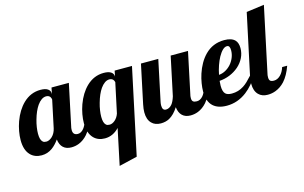

<svg xmlns="http://www.w3.org/2000/svg" viewBox="-123 -996 2442 1542"><g transform="rotate(-15 1098.5 -225.0)"><path d="M27.8 -29.8Q-13.2 -71.8 -13.2 -154.8Q-13.2 -189.9 -6.1 -229Q1 -268.1 14.6 -306.2Q45.9 -392.1 100.1 -444.8Q162.6 -504.9 244.1 -504.9Q284.7 -504.9 304.9 -491Q325.2 -477.1 325.2 -454.1V-446.8L335.9 -500H480L408.2 -160.2Q403.8 -145.5 403.8 -127.9Q403.8 -85 444.8 -85Q472.2 -85 494.6 -112.8Q513.7 -136.2 525.9 -179.2H567.9Q541 -103 502.9 -58.6Q470.7 -22 430.2 -5.9Q400.4 5.9 367.2 5.9Q324.7 5.9 299.6 -17.3Q274.4 -40.5 269 -85.9Q240.7 -45.9 209.5 -23.4Q169.4 5.9 120.1 5.9Q63 5.9 27.8 -29.8ZM232.9 -113.3Q259.3 -138.7 268.1 -179.2L315.9 -404.8Q315.9 -409.7 313.7 -416.3Q311.5 -422.9 307.6 -428.7Q295.9 -442.9 274.9 -442.9Q254.9 -442.9 236.1 -429.7Q217.3 -416.5 200.7 -393.1Q171.4 -350.6 152.3 -282.2Q143.6 -252 139.2 -222.4Q134.8 -192.9 134.8 -168.9Q134.8 -119.1 153.3 -101.6Q159.7 -94.7 167.5 -92.8Q175.3 -90.8 185.1 -90.8Q196.3 -90.8 208.7 -96.7Q221.2 -102.5 232.9 -113.3Z M764.6 -48.8Q713.4 5.9 646 5.9Q588.9 5.9 553.7 -29.8Q512.7 -71.8 512.7 -154.8Q512.7 -189.9 519.8 -229Q526.9 -268.1 540.5 -306.2Q571.8 -392.1 626 -444.8Q688.5 -504.9 770 -504.9Q810.5 -504.9 830.8 -491Q851.1 -477.1 851.1 -454.1V-452.1L860.8 -500H1004.9L853 213.9L701.7 250ZM753.9 -108.9Q777.8 -128.9 789.1 -162.1L841.8 -409.2Q838.4 -422.9 831.5 -430.7Q820.3 -442.9 800.8 -442.9Q780.8 -442.9 762 -429.7Q743.2 -416.5 726.6 -393.1Q697.3 -350.6 678.2 -282.2Q669.4 -252 665 -222.4Q660.6 -192.9 660.6 -168.9Q660.6 -119.1 679.2 -101.6Q685.5 -94.7 693.4 -92.8Q701.2 -90.8 710.9 -90.8Q731.9 -90.8 753.9 -108.9Z M1035.2 -22.5Q1003.9 -53.7 1003.9 -113.8Q1003.9 -142.1 1011.7 -179.2L1079.6 -500H1223.6L1151.9 -160.2Q1148.9 -145 1148.9 -131.8Q1148.9 -90.8 1178.7 -90.8Q1206.1 -90.8 1228 -115.7Q1245.6 -136.7 1258.8 -179.2L1326.7 -500H1470.7L1398.9 -160.2Q1394.5 -145.5 1394.5 -127.9Q1394.5 -107.4 1404.3 -99.1Q1414.1 -90.8 1435.5 -90.8Q1463.4 -90.8 1485.4 -115.7Q1504.9 -137.7 1516.6 -179.2H1558.6Q1531.7 -103 1493.7 -58.6Q1461.4 -22 1420.9 -5.9Q1391.1 5.9 1357.9 5.9Q1314.9 5.9 1289.6 -18.1Q1264.2 -42 1258.8 -88.9Q1224.6 -34.2 1181.6 -10.7Q1150.9 5.9 1110.8 5.9Q1063 5.9 1035.2 -22.5Z M1545.9 -31.2Q1503.4 -70.8 1503.4 -152.8Q1503.4 -183.6 1509.5 -221.2Q1515.6 -258.8 1527.8 -296.4Q1541.5 -338.4 1562.7 -376Q1584 -413.6 1612.3 -442.4Q1677.7 -508.8 1773.4 -508.8Q1834.5 -508.8 1862.3 -479.5Q1883.8 -456.5 1883.8 -413.1Q1883.8 -370.6 1865.2 -333.3Q1846.7 -295.9 1814 -267.1Q1781.2 -238.8 1739.7 -221.9Q1698.2 -205.1 1653.8 -202.1Q1651.4 -176.8 1651.4 -162.1Q1651.4 -113.3 1669.9 -94.7Q1686 -78.1 1723.6 -78.1Q1777.8 -78.1 1822.8 -107.4Q1841.8 -119.6 1859.4 -136.5Q1877 -153.3 1900.4 -179.2H1934.6Q1887.2 -99.1 1825.7 -51.8Q1750 5.9 1659.7 5.9Q1585.9 5.9 1545.9 -31.2ZM1762.7 -303.2Q1783.2 -326.7 1794.9 -355.7Q1806.6 -384.8 1806.6 -415Q1806.6 -435.1 1801 -445.6Q1795.4 -456.1 1781.7 -456.1Q1763.7 -456.1 1745.4 -438.5Q1727.1 -420.9 1710 -390.1Q1694.3 -361.3 1681.6 -324.7Q1668.9 -288.1 1661.6 -250Q1689.5 -252 1715.8 -266.1Q1742.2 -280.3 1762.7 -303.2Z M1923.8 -22.5Q1892.6 -53.7 1892.6 -113.8Q1892.6 -142.1 1900.4 -179.2L2007.3 -680.2L2155.3 -700.2L2040.5 -160.2Q2036.6 -147.5 2036.6 -127.9Q2036.6 -107.4 2046.1 -99.1Q2055.7 -90.8 2077.1 -90.8Q2091.8 -90.8 2105.7 -97.4Q2119.6 -104 2131.3 -115.7Q2155.3 -139.6 2167.5 -179.2H2209.5Q2182.6 -103.5 2142.1 -58.6Q2107.9 -22 2064.9 -5.9Q2033.7 5.9 1999.5 5.9Q1951.7 5.9 1923.8 -22.5Z"/></g></svg>

Font: Pattaya
Style: Regular
Weight: 400
Designer: Pablo Impallari / Thai characters Designed by Thanarat Vachiruckul and Suppakit Chalermlarp
Foundry: Pablo Impallari
Version: Version 2.000